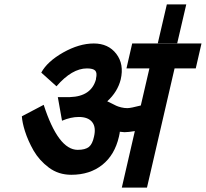

<svg xmlns="http://www.w3.org/2000/svg" viewBox="-20 -830 933 870"><path d="M824 -810 783 -634H695L736 -810ZM466 -371Q473 -368 485.5 -361.5Q498 -355 506.5 -351Q515 -347 529 -343.5Q543 -340 557 -340Q572 -340 618 -352L657 -520H553L579 -633H893L867 -520H771L646 20H532L591 -236Q561 -231 544 -231Q539 -231 523 -233Q523 -229 519 -211Q500 -128 443.5 -83Q387 -38 303 -38Q245 -38 201.5 -70.5Q158 -103 132 -148Q107 -192 93 -236Q81 -274 79 -303L178 -355Q244 -151 332 -151Q366 -151 382.5 -164Q399 -177 406 -211Q416 -254 397.5 -277Q379 -300 337 -300Q301 -300 261 -283L242 -390H297Q394 -393 415 -471V-474Q421 -500 411.5 -510Q402 -520 374 -520Q306 -520 236 -439L167 -501Q194 -551 266 -592Q339 -633 405 -633Q471 -633 507 -586Q543 -539 527 -470Q513 -414 466 -371Z"/></svg>

Font: Miedinger
Style: Bold-Italic
Weight: 700
Italic angle: -13°
Version: Version 001.000